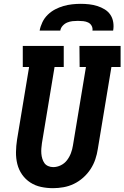

<svg xmlns="http://www.w3.org/2000/svg" viewBox="-20 -975 650 1003"><path d="M257 8Q225 8 194.5 1.5Q164 -5 138.5 -21.5Q113 -38 95.5 -63Q78 -88 70.5 -118Q63 -148 63.5 -180.5Q64 -213 69 -245L132 -625H99V-735H313V-625H265L199 -227Q197 -213 196 -199.5Q195 -186 196 -172.5Q197 -159 201 -146Q205 -133 212 -123Q219 -113 231.5 -107.5Q244 -102 258 -102Q278 -102 297.5 -111.5Q317 -121 330 -138Q343 -155 350.5 -175Q358 -195 361 -215L429 -625H396L395 -735H610V-625H562L491 -197Q487 -170 478 -143Q469 -116 453 -91.5Q437 -67 414.5 -47Q392 -27 366 -14.5Q340 -2 312 3Q284 8 257 8ZM187 -815Q191 -837 201.5 -859Q212 -881 229.5 -898Q247 -915 268 -926Q289 -937 311.5 -943.5Q334 -950 357 -952.5Q380 -955 402 -955Q424 -955 446 -952.5Q468 -950 488.5 -943.5Q509 -937 527 -926Q545 -915 556.5 -898Q568 -881 571.5 -859Q575 -837 571 -815H463Q465 -829 458.5 -840.5Q452 -852 440.5 -857.5Q429 -863 415 -864.5Q401 -866 387 -866Q373 -866 359 -864.5Q345 -863 331.5 -857.5Q318 -852 307.5 -840.5Q297 -829 295 -815Z"/></svg>

Font: Iosevka HT Extrabold Extended
Style: Italic
Weight: 800
Width: 7
Italic angle: -9°
Monospace: yes
Designer: Belleve Invis
Foundry: Belleve Invis
Version: Version 32.3.0; ttfautohint (v1.8.4)